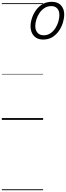

<svg xmlns="http://www.w3.org/2000/svg" viewBox="-20 -1318 726 2111"><path d="M454 -883Q409 -883 378.5 -902Q348 -921 332 -954Q316 -987 316 -1030Q316 -1071 331 -1117.5Q346 -1164 375 -1205Q404 -1246 447.5 -1272Q491 -1298 550 -1298Q593 -1298 623.5 -1280.5Q654 -1263 670 -1231Q686 -1199 686 -1158Q686 -1118 672 -1070.5Q658 -1023 629 -980.5Q600 -938 557 -910.5Q514 -883 454 -883ZM460 -930Q502 -930 534.5 -952Q567 -974 589 -1008.5Q611 -1043 622 -1081.5Q633 -1120 633 -1152Q633 -1199 609.5 -1225Q586 -1251 544 -1251Q501 -1251 468 -1229Q435 -1207 413 -1173.5Q391 -1140 379.5 -1102.5Q368 -1065 368 -1032Q368 -986 392.5 -958Q417 -930 460 -930ZM0 763H454V773H0ZM0 -20H454V0H0ZM0 -505H454V-500H0ZM0 -1283H454V-1273H0Z"/></svg>

Font: Playwrite NL Guides
Style: Regular
Weight: 400
Designer: Veronika Burian, José Scaglione
Foundry: TypeTogether
Version: Version 1.003